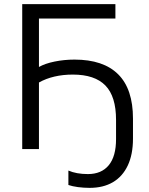

<svg xmlns="http://www.w3.org/2000/svg" viewBox="-20 -725 724 934"><path d="M416 188.9Q387.6 188.9 359.4 185.2Q331.2 181.4 312.7 174.9V104.7Q332.3 113.3 356.1 117.5Q379.9 121.8 407.6 121.8Q473.6 121.8 509.1 78.7Q544.5 35.7 544.5 -48.1V-142Q544.5 -255.8 492.8 -309Q441.1 -362.2 334.3 -362.2Q286.3 -362.2 245 -352.5Q203.7 -342.9 169.5 -323.7V0H88.1V-705H541.4V-635H169.5V-399.2Q198.7 -415.9 245.4 -425.5Q292.1 -435.1 342.4 -435.1Q483.1 -435.1 555 -363.4Q626.9 -291.8 626.9 -148V-51Q626.9 26.4 601.6 80Q576.3 133.6 529.3 161.3Q482.3 188.9 416 188.9Z"/></svg>

Font: Mulish ExtraLight
Style: Regular
Weight: 200
Designer: Vernon Adams
Foundry: Vernon Adams
Version: Version 3.603